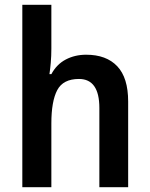

<svg xmlns="http://www.w3.org/2000/svg" viewBox="-20 -780 624 800"><path d="M194 -577Q194 -547 191.5 -518.5Q189 -490 186 -471H194Q216 -512 254 -532Q292 -552 339 -552Q423 -552 468.5 -504Q514 -456 514 -357V0H394V-330Q394 -451 309 -451Q243 -451 218.5 -404.5Q194 -358 194 -266V0H73V-760H194Z"/></svg>

Font: Noto Sans Devanagari SemiCondensed SemiBold
Style: Regular
Weight: 600
Width: 4
Designer: Jelle Bosma - Monotype Design Team
Foundry: Monotype Imaging Inc.
Version: Version 2.004; ttfautohint (v1.8.4.7-5d5b)